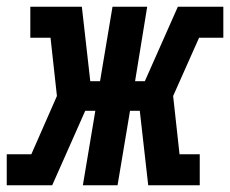

<svg xmlns="http://www.w3.org/2000/svg" viewBox="-54 -550 683 570"><path d="M-34 0V-92H39L115 -265L96 -438H36V-530H189L214 -309H243L280 -530H383L347 -309H376L474 -530H609V-438H537L460 -265L479 -92H539V0H386L361 -221H332L295 0H192L229 -221H199L101 0Z"/></svg>

Font: Iosevka Curly Slab SmBdEx
Style: Italic
Weight: 600
Width: 7
Italic angle: -9°
Monospace: yes
Designer: Belleve Invis
Foundry: Belleve Invis
Version: Version 11.1.0; ttfautohint (v1.8.3)